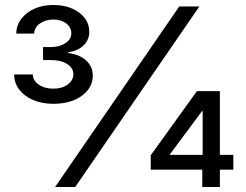

<svg xmlns="http://www.w3.org/2000/svg" viewBox="-20 -753 989 773"><path d="M201.7 0 701.7 -727.1H782.7L282.7 0ZM586.9 -69.8V-127.9L772.9 -386.2H824.2V-305.2H793L663.6 -130.9V-129.4H919.4V-69.8ZM794.4 0V-87.9L795.9 -113.8V-386.2H865.2V0ZM194.8 -335Q149.4 -335 113.5 -350.3Q77.6 -365.7 57.4 -392.3Q37.1 -418.9 37.1 -453.1H112.3Q112.3 -428.7 136 -412.4Q159.7 -396 194.8 -396Q230 -396 252.7 -412.8Q275.4 -429.7 275.4 -454.1Q275.4 -479.5 250.2 -495.4Q225.1 -511.2 184.6 -511.2H153.3V-563.5H184.6Q219.7 -563.5 243.4 -579.1Q267.1 -594.7 267.1 -619.1Q267.1 -642.6 246.8 -658.4Q226.6 -674.3 194.8 -674.3Q163.1 -674.3 140.4 -658.2Q117.7 -642.1 117.7 -617.7H45.4Q45.9 -650.9 65.7 -677Q85.4 -703.1 118.7 -718Q151.9 -732.9 194.8 -732.9Q237.3 -732.9 270 -718.8Q302.7 -704.6 321 -680.4Q339.4 -656.2 339.4 -625Q339.4 -591.8 315.9 -569.8Q292.5 -547.9 254.4 -542.5V-539.6Q302.2 -533.2 327.9 -508.5Q353.5 -483.9 353.5 -448.7Q353.5 -416 333.3 -390.1Q313 -364.3 277.3 -349.6Q241.7 -335 194.8 -335Z"/></svg>

Font: Sahel VF Regular
Style: Regular
Weight: 400
Foundry: Saber Rastikerdar (saber.rastikerdar@gmail.com)
Version: Version 3.4.0